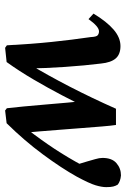

<svg xmlns="http://www.w3.org/2000/svg" viewBox="112 -610 504 769"><g transform="rotate(90 364.5 -225.0)"><path d="M161 0Q156 -97 147.5 -179Q139 -261 128 -336Q127 -359 120.5 -364Q114 -369 105 -369Q86 -369 56 -327L34 -347Q66 -400 98 -427.5Q130 -455 164 -455Q197 -455 213.5 -436Q230 -417 234 -377Q242 -313 247.5 -233Q253 -153 254 -77L232 -82Q330 -245 415 -437H480Q483 -418 486 -381Q489 -344 492.5 -299Q496 -254 499.5 -209Q503 -164 506 -127.5Q509 -91 511 -72L496 -80Q540 -137 575 -190Q610 -243 644 -306Q649 -314 652 -322Q655 -330 659 -337L648 -249L626 -322Q622 -337 617 -353.5Q612 -370 612 -383Q612 -421 633 -439Q654 -457 682 -457Q694 -456 703.5 -452.5Q713 -449 719 -444Q724 -436 726.5 -426Q729 -416 729 -398Q729 -380 721.5 -355Q714 -330 687 -280Q653 -219 598 -144.5Q543 -70 473 1L422 7L413 0Q410 -24 406 -66.5Q402 -109 398 -156.5Q394 -204 390.5 -243.5Q387 -283 384 -301L413 -322Q391 -278 361.5 -221.5Q332 -165 298 -107Q264 -49 228 1L171 7Z"/></g></svg>

Font: Lisu Bosa Black
Style: Italic
Weight: 900
Italic angle: -19°
Designer: David Morse, Annie Olsen, Victor Gaultney, Frank Grießhammer (Latin)
Foundry: SIL International
Version: Version 2.000